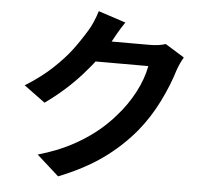

<svg xmlns="http://www.w3.org/2000/svg" viewBox="-59 -892 1117 1021"><g transform="rotate(5 500.0 -381.0)"><path d="M866 -550Q842 -470 798 -381Q754 -292 692 -216Q617 -126 520.5 -57Q424 12 288 66L170 -40Q273 -70 346 -109Q483 -181 573 -287Q626 -346 664 -418Q702 -490 715 -560H378L424 -673H609H673H710Q763 -673 797 -685L899 -622Q880 -590 866 -550ZM512 -678Q458 -582 373 -487.5Q288 -393 182 -318L69 -401Q153 -453 212 -508.5Q271 -564 308 -613Q345 -662 382 -723Q394 -742 407 -772.5Q420 -803 427 -828L573 -780Q553 -751 534 -717.5Q515 -684 512 -678Z"/></g></svg>

Font: Merged Yaku Han JP
Style: Bold
Weight: 700
Designer: Ryoko NISHIZUKA 西塚涼子 (kana, bopomofo & ideographs); Paul D. Hunt (Latin, Greek & Cyrillic); Sandoll Communications 산돌커뮤니
Foundry: Adobe
Version: Version 2.004